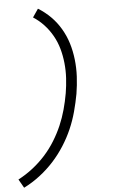

<svg xmlns="http://www.w3.org/2000/svg" viewBox="-72 -883 637 1086"><g transform="rotate(-5 246.0 -340.0)"><path d="M20 161 -8 112Q36 89 75 58.5Q114 28 146.5 -8Q179 -44 205 -86Q231 -128 249.5 -171Q268 -214 280.5 -259.5Q293 -305 301 -351Q308 -393 310.5 -436Q313 -479 308.5 -522Q304 -565 293 -604Q282 -643 262 -678.5Q242 -714 214.5 -743.5Q187 -773 154 -794L186 -841Q225 -817 257 -785Q289 -753 312.5 -713Q336 -673 349.5 -629Q363 -585 368.5 -536.5Q374 -488 371.5 -439.5Q369 -391 361 -342Q352 -293 338.5 -243Q325 -193 304.5 -146Q284 -99 255 -53.5Q226 -8 190 31.5Q154 71 111 104Q68 137 20 161Z"/></g></svg>

Font: Iosevka Curly Light Oblique
Style: Regular
Weight: 300
Italic angle: -9°
Monospace: yes
Designer: Belleve Invis
Foundry: Belleve Invis
Version: Version 11.1.0; ttfautohint (v1.8.3)